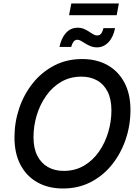

<svg xmlns="http://www.w3.org/2000/svg" viewBox="-20 -1078 807 1108"><path d="M343.3 9.8Q259.3 9.8 196.3 -25.4Q133.3 -60.5 98.4 -126.5Q63.5 -192.4 63.5 -284.7Q63.5 -372.1 90.8 -453.1Q118.2 -534.2 169.4 -598.1Q220.7 -662.1 292.7 -699.7Q364.7 -737.3 454.1 -737.3Q538.1 -737.3 600.6 -702.1Q663.1 -667 698 -601.3Q732.9 -535.6 732.9 -443.4Q732.9 -355.5 705.6 -274.4Q678.2 -193.4 627.2 -129.2Q576.2 -64.9 504.4 -27.6Q432.6 9.8 343.3 9.8ZM347.7 -91.8Q413.1 -91.8 464.4 -121.8Q515.6 -151.9 551 -202.6Q586.4 -253.4 604.7 -315.4Q623 -377.4 623 -441.4Q623 -505.4 601.3 -548.6Q579.6 -591.8 540.5 -613.8Q501.5 -635.7 450.2 -635.7Q384.3 -635.7 333 -605.7Q281.7 -575.7 246.1 -524.9Q210.4 -474.1 191.9 -412.4Q173.3 -350.6 173.3 -286.6Q173.3 -222.7 195.3 -179.4Q217.3 -136.2 256.6 -114Q295.9 -91.8 347.7 -91.8ZM540 -804.7Q520 -804.7 503.4 -811.3Q486.8 -817.9 472.9 -826.7Q459 -835.4 447.5 -842Q436 -848.6 426.3 -848.6Q412.1 -848.6 403.3 -835.9Q394.5 -823.2 391.1 -807.1H323.2Q333.5 -857.9 360.6 -887.9Q387.7 -918 428.2 -918Q448.7 -918 464.6 -911.1Q480.5 -904.3 493.2 -895.8Q505.9 -887.2 517.3 -880.4Q528.8 -873.5 541.5 -873.5Q555.2 -873.5 563.5 -884Q571.8 -894.5 577.1 -915.5H644Q633.8 -863.3 605.7 -834Q577.6 -804.7 540 -804.7ZM666 -1058.1 653.3 -990.2H378.4L391.6 -1058.1Z"/></svg>

Font: Inter Medium
Style: Italic
Weight: 500
Italic angle: -9.3988°
Designer: Rasmus Andersson
Foundry: rsms
Version: Version 4.001;git-66647c0bb